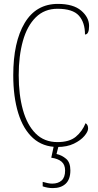

<svg xmlns="http://www.w3.org/2000/svg" viewBox="-20 -744 504 985"><path d="M275 10Q200 10 149.5 -35.5Q99 -81 73.5 -164Q48 -247 48 -358Q48 -528 106.5 -626Q165 -724 277 -724Q356 -724 396.5 -689.5Q437 -655 437 -611Q437 -567 416 -567Q416 -629 384.5 -664Q353 -699 275 -699Q208 -699 163.5 -655Q119 -611 97.5 -534Q76 -457 76 -358Q76 -258 97.5 -180.5Q119 -103 163 -59Q207 -15 275 -15Q336 -15 369 -42.5Q402 -70 419 -112Q432 -104 432 -85Q432 -69 413 -46.5Q394 -24 359 -7Q324 10 275 10ZM251 221Q225 221 199 212V189Q213 193 225 195.5Q237 198 248 198Q278 198 296 182Q314 166 314 131Q314 101 296 85.5Q278 70 243 65L259 -9H284L270 46Q297 52 319 70.5Q341 89 341 130Q341 176 317 198.5Q293 221 251 221Z"/></svg>

Font: Noto Serif Tamil Condensed Thin
Style: Regular
Weight: 100
Width: 3
Designer: Indian Type Foundry, Tom Grace, and the Monotype Design Team
Foundry: Monotype Imaging Inc.
Version: Version 2.004; ttfautohint (v1.8.4.7-5d5b)